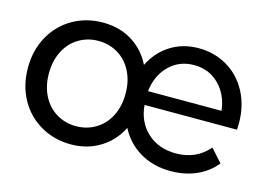

<svg xmlns="http://www.w3.org/2000/svg" viewBox="-83 -751 1271 914"><g transform="rotate(15 552.0 -294.0)"><path d="M1070 -266.7H614.4Q621.1 -183.3 676.7 -132.8Q732.2 -82.2 816.7 -82.2Q917.8 -82.2 978.9 -154.4L1035.6 -91.1Q996.7 -43.3 940 -18.9Q883.3 5.6 814.4 5.6Q728.9 5.6 663.3 -33.3Q597.8 -72.2 563.3 -140Q530 -72.2 466.7 -33.3Q403.3 5.6 323.3 5.6Q241.1 5.6 174.4 -32.8Q107.8 -71.1 70 -139.4Q32.2 -207.8 32.2 -294.4Q32.2 -381.1 70 -449.4Q107.8 -517.8 174.4 -556.1Q241.1 -594.4 323.3 -594.4Q404.4 -594.4 466.7 -556.1Q528.9 -517.8 562.2 -450Q595.6 -517.8 656.1 -556.1Q716.7 -594.4 794.4 -594.4Q872.2 -594.4 935.6 -557.2Q998.9 -520 1035 -452.2Q1071.1 -384.4 1071.1 -296.7ZM613.3 -334.4H975.6Q966.7 -412.2 917.2 -461.7Q867.8 -511.1 794.4 -511.1Q721.1 -511.1 671.7 -462.2Q622.2 -413.3 613.3 -334.4ZM513.3 -294.4Q513.3 -356.7 488.9 -404.4Q464.4 -452.2 421.1 -478.3Q377.8 -504.4 324.4 -504.4Q271.1 -504.4 227.8 -478.3Q184.4 -452.2 160 -404.4Q135.6 -356.7 135.6 -294.4Q135.6 -232.2 160 -184.4Q184.4 -136.7 227.8 -110.6Q271.1 -84.4 324.4 -84.4Q377.8 -84.4 421.1 -110.6Q464.4 -136.7 488.9 -184.4Q513.3 -232.2 513.3 -294.4Z"/></g></svg>

Font: Paperlogy 5 Medium
Style: Regular
Weight: 500
Designer: redesigned by Lee Juim, glyphs from Gmarket Sans & Montserrat
Foundry: PT&
Version: Version 1.001